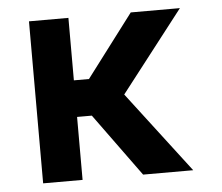

<svg xmlns="http://www.w3.org/2000/svg" viewBox="-44 -594 745 644"><g transform="rotate(-5 328.5 -272.5)"><path d="M581.3 0H412.6L258.5 -212H208.8V0H76V-545.5H208.8V-335.2H259.6L418.7 -545.5H584.2L372.9 -273.1Z"/></g></svg>

Font: Linik Sans SemiBold
Style: Regular
Weight: 600
Designer: Rasmus Andersson (font), Cristiano Sobral (main changes)
Foundry: rsms
Version: Version 3.018;June 1, 2022;FontCreator 14.0.0.2814 64-bit; t